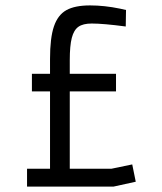

<svg xmlns="http://www.w3.org/2000/svg" viewBox="-20 -690 600 710"><path d="M80 -66H165V-352H98V-417H165V-472Q165 -550 179.5 -592.5Q194 -635 225.5 -652.5Q257 -670 313 -670Q366 -670 424 -658L446 -653L445 -592Q362 -603 319 -603Q287 -603 270 -591Q253 -579 245.5 -550Q238 -521 238 -467V-417H409V-352H238V-66H392L469 -82L482 -18L400 0H80Z"/></svg>

Font: Cairo
Style: Regular
Weight: 400
Designer: Mohamed Gaber, the designers of Titillium
Foundry: Kief Type Foundry
Version: Version 2.009; ttfautohint (v1.5.33-1714) -l 8 -r 50 -G 200 